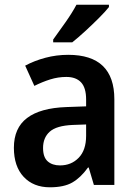

<svg xmlns="http://www.w3.org/2000/svg" viewBox="-20 -786 577 816"><path d="M270 -553Q466 -553 466 -364V0H379L357 -74H354Q323 -31 287.5 -10.5Q252 10 192 10Q122 10 80.5 -34.5Q39 -79 39 -158Q39 -242 95 -284.5Q151 -327 262 -331L346 -334V-363Q346 -413 324.5 -436Q303 -459 262 -459Q227 -459 193.5 -448.5Q160 -438 126 -421L87 -507Q126 -528 173 -540.5Q220 -553 270 -553ZM289 -255Q220 -252 191.5 -226.5Q163 -201 163 -157Q163 -118 182.5 -100.5Q202 -83 235 -83Q283 -83 314.5 -115.5Q346 -148 346 -209V-257ZM443 -756Q428 -737 400 -709Q372 -681 341.5 -653Q311 -625 287 -606H206V-618Q230 -651 258.5 -691.5Q287 -732 305 -766H443Z"/></svg>

Font: Noto Sans Sinhala UI SemiCondensed SemiBold
Style: Regular
Weight: 600
Width: 4
Designer: Jelle Bosma - Monotype Design Team
Foundry: Monotype Imaging Inc.
Version: Version 2.006; ttfautohint (v1.8.4.7-5d5b)